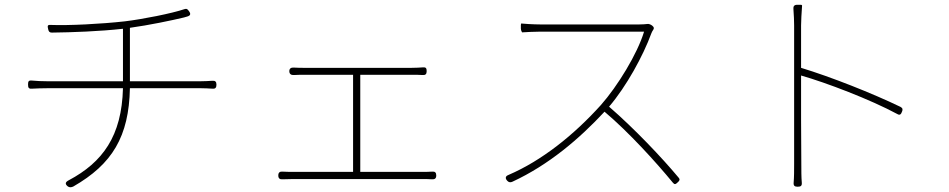

<svg xmlns="http://www.w3.org/2000/svg" viewBox="-20 -768 3960 801"><path d="M336 -400H493C488 -200 408 -91 267 -16C253 -9 250 -1 262 9C269 15 278 14 286 10C448 -83 518 -198 522 -400H817C833 -400 851 -399 867 -398C879 -397 883 -403 883 -415C883 -427 878 -432 866 -431C850 -430 832 -429 816 -429H522V-652C602 -663 697 -683 747 -695C752 -696 756 -698 761 -699C775 -703 777 -710 768 -722C762 -730 759 -733 750 -730C697 -712 576 -688 501 -679C403 -668 267 -661 191 -664C177 -665 178 -659 181 -646C183 -637 186 -632 196 -632C281 -633 394 -637 493 -648V-429H335H178C157 -429 131 -430 112 -432C99 -433 97 -428 97 -415C97 -402 100 -397 113 -398C132 -399 155 -400 180 -400Z M1471 -485H1244C1237 -485 1222 -485 1207 -486C1195 -487 1187 -483 1187 -471C1187 -459 1195 -454 1207 -455C1222 -456 1238 -456 1245 -456H1453V-51H1201C1188 -51 1174 -51 1159 -52C1147 -53 1141 -48 1141 -36C1141 -24 1147 -19 1159 -20C1174 -20 1188 -21 1201 -21H1472H1743C1753 -21 1768 -21 1782 -20C1794 -19 1800 -24 1800 -36C1800 -48 1795 -53 1783 -52C1770 -51 1757 -51 1743 -51H1483V-456H1698C1714 -456 1729 -456 1743 -455C1755 -454 1760 -459 1760 -471C1760 -483 1757 -488 1745 -487C1731 -486 1716 -485 1698 -485Z M2302 -158C2239 -110 2173 -69 2101 -38C2088 -33 2087 -24 2096 -14C2102 -7 2110 -6 2118 -10C2269 -80 2396 -188 2502 -302C2604 -216 2718 -90 2787 -6C2794 3 2799 1 2807 -7C2815 -14 2818 -19 2811 -27C2741 -111 2627 -231 2521 -323C2593 -407 2663 -535 2697 -628C2698 -632 2702 -639 2706 -645C2709 -650 2708 -655 2703 -659L2701 -661C2695 -666 2686 -669 2681 -668C2672 -667 2661 -666 2646 -666C2616 -666 2261 -666 2235 -666C2206 -666 2160 -669 2154 -670C2155 -670 2153 -668 2153 -664V-652V-649C2153 -639 2159 -633 2158 -633C2173 -634 2212 -636 2235 -636C2261 -636 2637 -636 2667 -636C2639 -543 2556 -408 2487 -330C2432 -269 2370 -210 2302 -158Z M3322 -269V-453C3427 -423 3611 -353 3724 -292C3734 -286 3739 -291 3743 -302C3747 -311 3746 -317 3737 -322C3619 -379 3447 -447 3322 -485V-662C3322 -679 3324 -716 3326 -742C3327 -746 3325 -748 3321 -748H3308H3305C3294 -748 3289 -742 3290 -731C3292 -706 3293 -678 3293 -662C3293 -580 3293 -120 3293 -85C3293 -58 3293 -29 3291 -6C3290 7 3295 11 3308 11C3321 11 3326 7 3325 -6C3323 -29 3323 -58 3323 -85Z"/></svg>

Font: GenSenRounded2 TW EL
Style: Regular
Weight: 250
Version: Version 2.100;PS 2.1;hotconv 16.6.51;makeotf.lib2.5.65220 DE